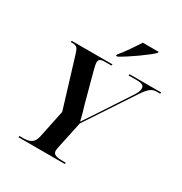

<svg xmlns="http://www.w3.org/2000/svg" viewBox="-210 -1090 1182 1245"><g transform="rotate(30 381.5 -467.0)"><path d="M392 -785 390 -774H402C471 -812 581 -891 614 -924L617 -934H498C470 -890 427 -825 392 -785ZM106 0H453L455 -10H431C389 -10 359 -15 359 -46C359 -52 361 -63 363 -74L406 -276L643 -635C676 -684 699 -704 733 -704H761L763 -714H526L525 -704H585C626 -704 641 -695 641 -672C641 -654 633 -637 613 -607L466 -383C440 -344 420 -315 402 -287C394 -323 384 -359 371 -401L314 -613C306 -641 302 -662 302 -676C302 -693 314 -704 343 -704H396L398 -714H93L91 -704H104C138 -704 146 -691 158 -651L270 -284L226 -73C214 -18 176 -10 133 -10H108Z"/></g></svg>

Font: Noto Serif Display SemiBold
Style: Italic
Weight: 600
Italic angle: -12°
Designer: Monotype Design Team
Foundry: Monotype Imaging Inc.
Version: Version 2.009